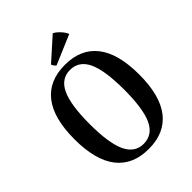

<svg xmlns="http://www.w3.org/2000/svg" viewBox="-254 -1026 1169 1169"><g transform="rotate(-45 330.5 -442.0)"><path d="M482 -824 292 -743Q286 -746 279 -756.5Q272 -767 272 -771L414 -898Q432 -890 453.5 -867Q475 -844 482 -824ZM538 -77Q467 14 330 14Q193 14 122 -77Q51 -168 51 -348Q51 -528 122 -619Q193 -710 330 -710Q467 -710 538 -619Q609 -528 609 -348Q609 -168 538 -77ZM330 -30Q407 -30 443 -106Q479 -182 479 -348Q479 -514 443 -590Q407 -666 330 -666Q254 -666 218 -589.5Q182 -513 182 -348Q182 -183 218 -106.5Q254 -30 330 -30Z"/></g></svg>

Font: Arima Koshi Semi Bold
Style: Regular
Weight: 600
Designer: Joana Correia and Natanael Gama
Foundry: NDISCOVER
Version: Version 1.019;PS 001.019;hotconv 1.0.88;makeotf.lib2.5.64775